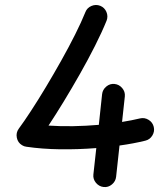

<svg xmlns="http://www.w3.org/2000/svg" viewBox="-20 -709 679 775"><path d="M442.4 -370.1Q460.9 -368.2 473.4 -353.3Q485.8 -338.4 483.9 -319.8L472.7 -216.8Q512.2 -223.1 544.9 -231Q563.5 -235.4 579.8 -225.3Q596.2 -215.3 600.6 -196.8Q605 -178.7 595 -162.1Q585 -145.5 566.4 -141.1Q519 -129.4 462.4 -121.6L448.7 4.4Q446.8 22.9 431.9 35.4Q417 47.9 398.4 45.9Q379.9 43.9 367.4 29.1Q355 14.2 356.9 -4.4L368.7 -111.3Q295.9 -105.5 222.7 -106.4Q149.4 -107.4 86.4 -116.7Q77.1 -117.7 68.8 -123Q51.8 -133.3 47.9 -153.3Q43.9 -173.3 55.7 -189.5Q76.7 -217.8 105.2 -261.5Q133.8 -305.2 165.3 -357.7Q196.8 -410.2 227.3 -464.6Q257.8 -519 283.2 -569.6Q308.6 -620.1 324.7 -660.2Q331.5 -677.7 349.4 -685.1Q367.2 -692.4 384.8 -685.5Q402.3 -678.2 409.7 -660.6Q417 -643.1 410.2 -625.5Q391.6 -579.6 363.5 -523.9Q335.4 -468.3 302.5 -410.2Q269.5 -352.1 236.6 -298.1Q203.6 -244.1 175.8 -202.1Q223.6 -198.7 275.6 -199.7Q327.6 -200.7 378.9 -205.1L392.1 -328.6Q394 -347.2 408.9 -359.6Q423.8 -372.1 442.4 -370.1Z"/></svg>

Font: Mikhak Medium
Style: Regular
Weight: 500
Designer: Amin Abedi
Version: Version 3.3